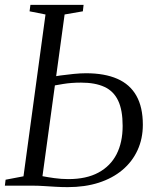

<svg xmlns="http://www.w3.org/2000/svg" viewBox="-23 -763 634 789"><path d="M255 6Q231 6 205.5 4.5Q180 3 156.5 1.5Q133 0 113 0H-3L0 -24.5L73.5 -38.5L164 -703.5L98.5 -716.5L102 -743H320.5L317.5 -716.5L242.5 -703.5L151.5 -39Q172 -35 200.5 -31Q229 -27 258 -27Q332 -27 381.5 -53.8Q431 -80.5 456 -129.2Q481 -178 481 -245.5Q481 -310.5 462.5 -349.5Q444 -388.5 406 -406Q368 -423.5 310 -423.5Q270 -423.5 237 -418Q204 -412.5 179 -408L181 -445Q199 -449 225.2 -452.8Q251.5 -456.5 279.5 -459.2Q307.5 -462 330.5 -462Q407 -462 459 -439.2Q511 -416.5 537.5 -369.5Q564 -322.5 564 -250.5Q564 -193 542.2 -145.8Q520.5 -98.5 480 -64.5Q439.5 -30.5 382.8 -12.2Q326 6 255 6Z"/></svg>

Font: Merriweather 96pt Light
Style: Italic
Weight: 300
Italic angle: -7.8°
Version: Version 2.101